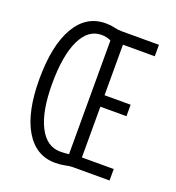

<svg xmlns="http://www.w3.org/2000/svg" viewBox="-130 -807 846 922"><g transform="rotate(20 293.0 -346.5)"><path d="M253.9 9.8Q154.8 9.8 100.1 -82.3Q45.4 -174.3 45.4 -341.8Q45.4 -514.2 100.1 -608.6Q154.8 -703.1 253.9 -703.1Q279.8 -703.1 298.8 -698.2Q317.9 -693.4 340.3 -693.4H528.8V-634.8H366.2V-376.5H499.5V-317.9H366.2V-58.6H528.8V0H341.8Q324.7 0 303.2 4.9Q281.2 9.8 253.9 9.8ZM258.8 -49.3Q283.7 -49.3 302.7 -52.2V-633.3Q281.2 -644 253.9 -644Q186 -644 148.4 -565.2Q110.8 -486.3 110.8 -341.8Q110.8 -202.1 149.7 -125.7Q188.5 -49.3 258.8 -49.3Z"/></g></svg>

Font: CaskaydiaMono NF Light
Style: Regular
Weight: 300
Designer: Aaron Bell
Foundry: Saja Typeworks
Version: Version 2111.001; ttfautohint (v1.8.4);Nerd Fonts 3.1.1